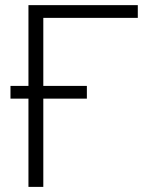

<svg xmlns="http://www.w3.org/2000/svg" viewBox="-20 -731 592 751"><path d="M319.8 -345.2H149.4V0H91.3V-345.2H21V-395H91.3V-710.9H519V-661.1H149.4V-395H319.8Z"/></svg>

Font: Roboto Web
Style: Light
Weight: 300
Designer: Google
Version: Version 1.200310; 2013